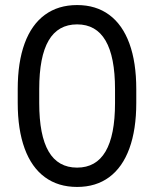

<svg xmlns="http://www.w3.org/2000/svg" viewBox="-20 -737 616 767"><path d="M50.8 -326.2V-380.9Q50.8 -488.3 78.4 -563.5Q106 -638.7 159.2 -677.7Q212.4 -716.8 288.1 -716.8Q363.3 -716.8 416.3 -677.7Q469.2 -638.7 496.8 -563.5Q524.4 -488.3 524.4 -380.9V-326.2Q524.4 -219.2 496.8 -143.8Q469.2 -68.4 416.3 -29.3Q363.3 9.8 288.1 9.8Q212.4 9.8 159.2 -29.3Q106 -68.4 78.4 -143.8Q50.8 -219.2 50.8 -326.2ZM439.5 -325.2V-380.9Q439.5 -639.6 288.1 -639.6Q211.9 -639.6 174.3 -575.2Q136.7 -510.7 136.7 -380.9V-325.2Q136.7 -196.3 174.3 -131.8Q211.9 -67.4 288.1 -67.4Q439.5 -67.4 439.5 -325.2Z"/></svg>

Font: Pretendard GOV
Style: Regular
Weight: 400
Designer: Base glyphs from Inter by Rasmus Andersson; Hangeul glyphs from Noto Sans CJK(Source Han Sans) by Jang Soo-young and Kan
Foundry: Kil Hyung-jin
Version: Version 1.309